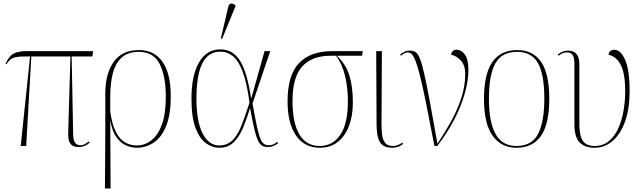

<svg xmlns="http://www.w3.org/2000/svg" viewBox="-20 -825 3642 1085"><path d="M97 0 150 -506H125Q91 -506 71.5 -502.5Q52 -499 40 -489.5Q28 -480 16 -462L11 -465Q22 -487 34 -502.5Q46 -518 68 -527Q90 -536 131 -536H506L502 -506H385L393 -86Q392 -36 403 -20Q414 -4 436 -4Q448 -4 460.5 -11.5Q473 -19 482 -26L487 -19Q459 6 427 6Q396 6 382.5 -8Q369 -22 366.5 -45Q364 -68 366 -94L378 -506H157L128 0Z M573 240 575 -70V-296Q575 -409 622.5 -475.5Q670 -542 765 -542Q852 -542 898.5 -475.5Q945 -409 945 -281Q945 -177 919 -113Q893 -49 849 -19.5Q805 10 752 10Q725 10 694.5 -2.5Q664 -15 639.5 -47.5Q615 -80 604 -140H603L605 240ZM752 -3Q798 -3 835.5 -32Q873 -61 895 -121.5Q917 -182 917 -279Q917 -394 882.5 -463Q848 -532 764 -532Q704 -532 668.5 -500.5Q633 -469 618 -412.5Q603 -356 603 -280V-193Q614 -119 635.5 -78Q657 -37 687 -20Q717 -3 752 -3Z M1219 10Q1180 10 1144 -15.5Q1108 -41 1085 -101.5Q1062 -162 1062 -268Q1062 -398 1104.5 -472Q1147 -546 1226 -546Q1296 -546 1336.5 -481.5Q1377 -417 1399 -269H1400L1475 -536H1507L1407 -240Q1421 -162 1431 -114.5Q1441 -67 1450.5 -43.5Q1460 -20 1471.5 -12Q1483 -4 1500 -4Q1513 -4 1525.5 -10Q1538 -16 1547 -23L1552 -16Q1541 -7 1526.5 -0.5Q1512 6 1496 6Q1476 6 1462.5 -1Q1449 -8 1438.5 -29.5Q1428 -51 1417.5 -94.5Q1407 -138 1394 -211H1392Q1374 -152 1353 -102Q1332 -52 1300.5 -21Q1269 10 1219 10ZM1218 -3Q1267 -3 1297 -35.5Q1327 -68 1347.5 -123Q1368 -178 1390 -245Q1375 -357 1351.5 -419.5Q1328 -482 1296.5 -507.5Q1265 -533 1226 -533Q1176 -533 1146 -500Q1116 -467 1103 -408Q1090 -349 1090 -271Q1090 -137 1125.5 -70Q1161 -3 1218 -3ZM1235 -605 1228 -608 1270 -787Q1275 -805 1286.5 -805Q1298 -805 1310 -796V-788Z M1788 10Q1700 10 1652.5 -59.5Q1605 -129 1605 -252Q1605 -400 1669.5 -468Q1734 -536 1857 -536H2030L2026 -510H1884Q1935 -461 1954.5 -398Q1974 -335 1974 -246Q1974 -169 1951.5 -111.5Q1929 -54 1887.5 -22Q1846 10 1788 10ZM1787 0Q1860 0 1903 -63Q1946 -126 1946 -253Q1946 -328 1930 -395.5Q1914 -463 1879 -510H1847Q1744 -510 1688.5 -450Q1633 -390 1633 -255Q1633 -130 1672 -65Q1711 0 1787 0Z M2198 10Q2146 10 2127 -22Q2108 -54 2108 -123L2106 -536H2138L2136 -122Q2136 -90 2139.5 -62Q2143 -34 2157 -17Q2171 0 2201 0Q2216 0 2228 -5Q2240 -10 2253 -19L2258 -12Q2246 -1 2229 4.5Q2212 10 2198 10Z M2435 0Q2407 -146 2387.5 -242.5Q2368 -339 2353.5 -396.5Q2339 -454 2327.5 -482.5Q2316 -511 2305.5 -520Q2295 -529 2283 -529Q2275 -529 2265 -523.5Q2255 -518 2246 -510L2241 -517Q2251 -525 2264 -532Q2277 -539 2296 -539Q2315 -539 2328 -531Q2341 -523 2352.5 -495Q2364 -467 2377 -410Q2390 -353 2408 -256.5Q2426 -160 2452 -13Q2488 -67 2524.5 -131Q2561 -195 2585 -265.5Q2609 -336 2609 -408Q2609 -456 2584 -483Q2559 -510 2529 -516Q2531 -529 2539.5 -536.5Q2548 -544 2559 -544Q2588 -544 2607.5 -516Q2627 -488 2627 -429Q2627 -368 2606 -295Q2585 -222 2545.5 -146.5Q2506 -71 2451 0Z M2899 10Q2813 10 2764 -57.5Q2715 -125 2715 -267Q2715 -406 2762 -474Q2809 -542 2903 -542Q2992 -542 3038 -475Q3084 -408 3084 -267Q3084 -124 3037 -57Q2990 10 2899 10ZM2899 0Q2986 0 3021 -69Q3056 -138 3056 -267Q3056 -405 3020 -468.5Q2984 -532 2902 -532Q2816 -532 2779.5 -467.5Q2743 -403 2743 -267Q2743 -135 2780.5 -67.5Q2818 0 2899 0Z M3340 10Q3285 10 3255.5 -20Q3226 -50 3226 -124V-462Q3226 -502 3215 -515.5Q3204 -529 3185 -529Q3174 -529 3163 -525.5Q3152 -522 3137 -510L3132 -517Q3160 -539 3190 -539Q3254 -539 3254 -462V-124Q3254 -74 3264.5 -47Q3275 -20 3294.5 -10Q3314 0 3340 0Q3387 0 3420 -27Q3453 -54 3473.5 -99Q3494 -144 3503.5 -198.5Q3513 -253 3513 -308Q3513 -382 3500.5 -425Q3488 -468 3466.5 -489Q3445 -510 3419 -516Q3421 -533 3431.5 -538.5Q3442 -544 3450 -544Q3488 -544 3513 -486Q3538 -428 3538 -309Q3538 -212 3513 -140.5Q3488 -69 3443 -29.5Q3398 10 3340 10Z"/></svg>

Font: Noto Serif Display SemiCondensed Thin
Style: Regular
Weight: 100
Width: 4
Designer: Monotype Design Team
Foundry: Monotype Imaging Inc.
Version: Version 2.009